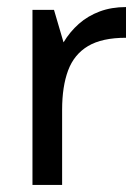

<svg xmlns="http://www.w3.org/2000/svg" viewBox="-20 -524 389 544"><path d="M72 0V-496H133L160 -404Q178 -434 203.5 -456.5Q229 -479 262.5 -491.5Q296 -504 337 -504V-417Q269 -417 229.5 -393.5Q190 -370 173 -324.5Q156 -279 156 -213V0Z"/></svg>

Font: Atkinson Hyperlegible Next
Style: Regular
Weight: 400
Designer: Elliott Scott, Megan Eiswerth, Linus Boman, Theodore Petrosky, Letters from Sweden
Foundry: Applied Design Works, Letters from Sweden
Version: Version 2.001